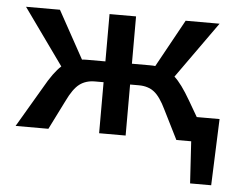

<svg xmlns="http://www.w3.org/2000/svg" viewBox="-45 -471 828 671"><g transform="rotate(5 369.0 -135.5)"><path d="M728 -86 719 147H645L636 0H584L533 -102Q512 -146 490.5 -162.5Q469 -179 437 -179H406V0H313V-179H283Q251 -179 229 -162.5Q207 -146 186 -102L135 0H20L103 -141Q135 -198 161 -221L20 -418H139L231 -251Q237 -252 250 -252H313V-418H406V-252H469Q482 -252 488 -251L580 -418H699L558 -220Q583 -198 616 -141L648 -86Z"/></g></svg>

Font: Ysabeau Infant Semibold
Style: Regular
Weight: 600
Designer: Christian Thalmann (Catharsis Fonts)
Version: Version 0.003